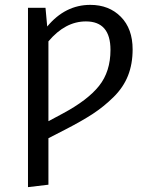

<svg xmlns="http://www.w3.org/2000/svg" viewBox="-20 -558 623 789"><path d="M351 -538Q428 -538 476.5 -489Q525 -440 525 -355Q525 -295 506 -247Q487 -199 447 -159.5Q407 -120 362 -90.5Q317 -61 249 -26L179 10V201L95 211V-526H167L174 -449Q248 -538 351 -538ZM237 -91Q340 -146 387 -205Q434 -264 434 -353Q434 -470 333 -470Q248 -470 179 -388V-60Z"/></svg>

Font: FiraGO Book
Style: Regular
Weight: 350
Designer: bBox Type
Foundry: bBox Type GmbH
Version: Version 1.001;PS 001.001;hotconv 1.0.88;makeotf.lib2.5.64775